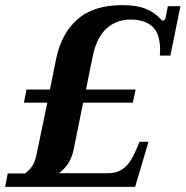

<svg xmlns="http://www.w3.org/2000/svg" viewBox="-36 -726 721 746"><path d="M-6 -52H62Q85 -71 94 -89Q103 -107 108 -136L148 -327H57L67 -378H158L182 -497Q202 -595 264.5 -650.5Q327 -706 439 -706Q496 -706 531 -691.5Q566 -677 589 -651Q592 -646 597 -646Q605 -646 608 -659L616 -702H665L626 -510H585Q586 -518 586 -532Q586 -596 556 -623Q526 -650 472 -650Q416 -650 377.5 -615Q339 -580 324 -506L298 -378H491L480 -327H287L251 -149Q245 -118 231.5 -95Q218 -72 193 -53H383Q416 -53 438 -67.5Q460 -82 474.5 -107Q489 -132 506 -175H541L489 0H-16Z"/></svg>

Font: Taviraj SemiBold
Style: Italic
Weight: 600
Italic angle: -12°
Designer: Katatrad Team
Foundry: CadsonDemak
Version: Version 1.001